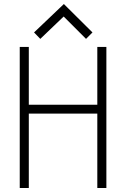

<svg xmlns="http://www.w3.org/2000/svg" viewBox="-20 -933 628 953"><path d="M78 -700V0H123V-369H463V0H508V-700H463V-413H123V-700ZM149 -772 180 -740 296 -851 407 -740 439 -772 297 -913Z"/></svg>

Font: Advent Pro
Style: Light
Weight: 300
Designer: Andreas Kalpakidis
Foundry: Andreas Kalpakidis
Version: Version 2.002 2007